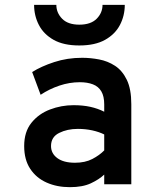

<svg xmlns="http://www.w3.org/2000/svg" viewBox="-20 -762 656 794"><path d="M269 12Q215.5 12 172.8 -7Q130 -26 105 -63.8Q80 -101.5 80 -158Q80 -217 110 -254.2Q140 -291.5 186.8 -309.2Q233.5 -327 284 -327Q323 -327 353.5 -320.2Q384 -313.5 411 -300V-330Q411 -364 399 -384.2Q387 -404.5 364.2 -413.2Q341.5 -422 310 -422Q267.5 -422 225.8 -408Q184 -394 148 -370L113 -464Q150 -487.5 204 -505.2Q258 -523 320 -523Q354 -523 389.8 -516.2Q425.5 -509.5 455.8 -489.8Q486 -470 504.5 -431.8Q523 -393.5 523 -331V0H411V-40Q390 -20 355.8 -4Q321.5 12 269 12ZM290 -89Q332 -89 361.8 -104.5Q391.5 -120 411 -140V-206Q390 -216.5 361.8 -222.8Q333.5 -229 302 -229Q258 -229 224.5 -212.2Q191 -195.5 191 -158Q191 -127.5 217 -108.2Q243 -89 290 -89ZM308 -574Q243 -574 201.8 -597.2Q160.5 -620.5 140.8 -658.8Q121 -697 121 -742H213Q213 -709 237 -684.5Q261 -660 308 -660Q355.5 -660 379.8 -684.5Q404 -709 404 -742H496Q496 -697 476 -658.8Q456 -620.5 414.5 -597.2Q373 -574 308 -574Z"/></svg>

Font: Overpass Mono
Style: Bold
Weight: 700
Monospace: yes
Designer: Delve Withrington, Dave Bailey
Foundry: Delve Fonts LLC
Version: Version 4.000